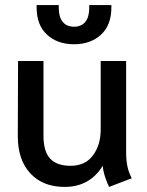

<svg xmlns="http://www.w3.org/2000/svg" viewBox="-20 -725 580 755"><path d="M50 -189 51 -485H151V-190Q151 -130 177 -101.5Q203 -73 258 -73Q315 -73 345.5 -114Q376 -155 376 -216V-485H476V-127Q476 -95 481 -71Q486 -47 498 -24L409 10Q401 -6 393.5 -28.5Q386 -51 384 -73Q333 10 234 10Q149 10 99.5 -43Q50 -96 50 -189ZM124 -696V-705H211V-695Q211 -658 226.5 -639Q242 -620 271 -620Q300 -620 315.5 -639Q331 -658 331 -695V-705H418V-696Q418 -626 377 -588.5Q336 -551 271 -551Q206 -551 165 -588.5Q124 -626 124 -696Z"/></svg>

Font: Niramit Medium
Style: Regular
Weight: 500
Designer: Katatrad Aksorn Co.,Ltd.
Foundry: Cadson Demak Co.,Ltd.
Version: Version 1.000; ttfautohint (v1.6)